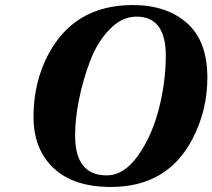

<svg xmlns="http://www.w3.org/2000/svg" viewBox="-20 -727 843 762"><path d="M113 -264Q113 -398 170 -508Q274 -707 507 -707Q641 -707 722 -635.5Q803 -564 803 -419Q803 -289 744 -176Q645 15 420 15Q272 15 192.5 -60Q113 -135 113 -264ZM278 -190Q278 -31 403 -31Q473 -31 528.5 -110.5Q584 -190 611 -297Q638 -404 638 -506Q638 -661 522 -661Q464 -661 415 -610.5Q366 -560 337.5 -484.5Q309 -409 293.5 -331.5Q278 -254 278 -190Z"/></svg>

Font: Lingua Franca
Style: Bold Italic
Weight: 700
Italic angle: -13°
Version: Version 1.19